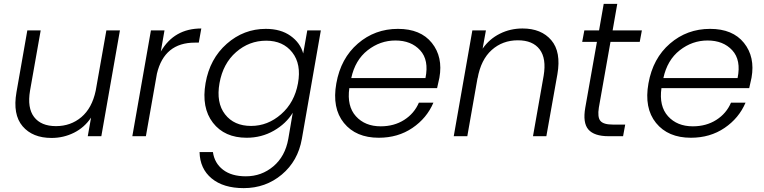

<svg xmlns="http://www.w3.org/2000/svg" viewBox="-20 -703 3943 991"><path d="M599 -546 503 0H433L450 -96Q416 -45 362 -18Q308 9 246 9Q148 9 96.5 -51.5Q45 -112 65 -227L121 -546H190L135 -235Q120 -146 156 -99Q192 -52 269 -52Q345 -52 400 -98.5Q455 -145 474 -235L529 -546Z M733 0H663L759 -546H829L810 -437Q879 -556 1019 -556L1006 -483H986Q828 -483 790 -323Z M1041 -274Q1063 -400 1150.5 -477Q1238 -554 1352 -554Q1429 -554 1479.5 -518Q1530 -482 1545 -427L1566 -546H1636L1538 14Q1518 128 1434.5 198Q1351 268 1238 268Q1133 268 1072.5 218Q1012 168 1010 82H1079Q1087 139 1131 173Q1175 207 1249 207Q1330 207 1391 155.5Q1452 104 1468 14L1491 -121Q1457 -65 1393.5 -28.5Q1330 8 1253 8Q1139 8 1079 -69.5Q1019 -147 1041 -274ZM1354 -493Q1266 -493 1198.5 -434Q1131 -375 1113 -274Q1095 -173 1141.5 -113Q1188 -53 1276 -53Q1362 -53 1431 -113.5Q1500 -174 1518 -273Q1536 -372 1488.5 -432.5Q1441 -493 1354 -493Z M2021 -494Q1942 -494 1877.5 -443.5Q1813 -393 1793 -300H2176Q2195 -393 2148.5 -443.5Q2102 -494 2021 -494ZM2217 -173Q2183 -93 2108.5 -42.5Q2034 8 1935 8Q1817 8 1755 -68.5Q1693 -145 1716 -273Q1739 -402 1827 -478Q1915 -554 2034 -554Q2151 -554 2209 -481.5Q2267 -409 2248 -302Q2242 -272 2236 -248H1783Q1770 -155 1817 -103Q1864 -51 1945 -51Q2014 -51 2066 -84Q2118 -117 2142 -173Z M2731 0 2786 -312Q2801 -401 2765.5 -448Q2730 -495 2653 -495Q2574 -495 2518 -445Q2462 -395 2445 -298V-301L2392 0H2322L2418 -546H2488L2471 -452Q2506 -502 2560 -529Q2614 -556 2677 -556Q2774 -556 2825.5 -495.5Q2877 -435 2857 -320L2800 0Z M3001 -148 3061 -487H2985L2996 -546H3072L3096 -683H3166L3142 -546H3293L3282 -487H3131L3071 -148Q3063 -98 3079 -79Q3095 -60 3143 -60H3207L3196 0H3121Q3047 0 3017 -34.5Q2987 -69 3001 -148Z M3632 -494Q3553 -494 3488.5 -443.5Q3424 -393 3404 -300H3787Q3806 -393 3759.5 -443.5Q3713 -494 3632 -494ZM3828 -173Q3794 -93 3719.5 -42.5Q3645 8 3546 8Q3428 8 3366 -68.5Q3304 -145 3327 -273Q3350 -402 3438 -478Q3526 -554 3645 -554Q3762 -554 3820 -481.5Q3878 -409 3859 -302Q3853 -272 3847 -248H3394Q3381 -155 3428 -103Q3475 -51 3556 -51Q3625 -51 3677 -84Q3729 -117 3753 -173Z"/></svg>

Font: Poppins Light
Style: Italic
Weight: 300
Italic angle: -10°
Designer: Ninad Kale (Devanagari), Jonny Pinhorn (Latin)
Foundry: Indian Type Foundry
Version: Version 3.200;PS 1.000;hotconv 16.6.54;makeotf.lib2.5.65590